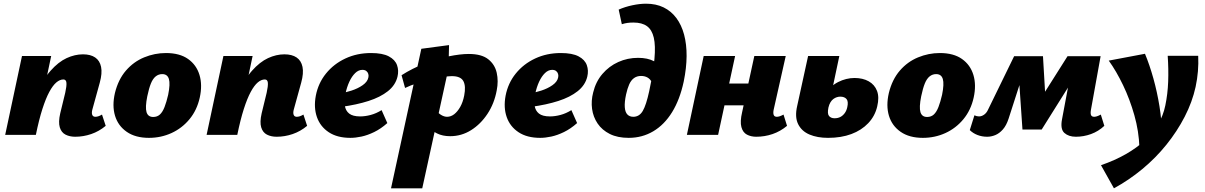

<svg xmlns="http://www.w3.org/2000/svg" viewBox="-20 -730 6519 1039"><path d="M387 10Q357 10 334.5 -1.5Q312 -13 303.5 -41Q295 -69 306 -117L333 -228Q341 -264 339.5 -282Q338 -300 323 -300Q304 -300 285 -284Q266 -268 247 -233Q228 -198 209.5 -140.5Q191 -83 174 0H115Q140 -130 175.5 -214.5Q211 -299 253.5 -347Q296 -395 340.5 -415.5Q385 -436 429 -436Q470 -436 495 -419Q520 -402 527 -368Q534 -334 520 -283L480 -138Q475 -120 479 -109Q483 -98 496 -98Q503 -98 511.5 -100.5Q520 -103 532 -110L552 -49Q516 -19 473.5 -4.5Q431 10 387 10ZM8 0 99 -427H257L167 0Z M786 16Q713 16 666 -16.5Q619 -49 602.5 -103.5Q586 -158 602 -227Q620 -300 661.5 -348Q703 -396 760 -419.5Q817 -443 878 -443Q952 -443 997.5 -411Q1043 -379 1059.5 -324.5Q1076 -270 1061 -202Q1046 -134 1005.5 -85Q965 -36 908 -10Q851 16 786 16ZM809 -97Q831 -97 845.5 -110.5Q860 -124 870.5 -151Q881 -178 890 -217Q902 -276 894 -302.5Q886 -329 858 -329Q838 -329 822.5 -316.5Q807 -304 796.5 -278Q786 -252 777 -209Q765 -149 773 -123Q781 -97 809 -97Z M1477 10Q1447 10 1424.5 -1.5Q1402 -13 1393.5 -41Q1385 -69 1396 -117L1423 -228Q1431 -264 1429.5 -282Q1428 -300 1413 -300Q1394 -300 1375 -284Q1356 -268 1337 -233Q1318 -198 1299.5 -140.5Q1281 -83 1264 0H1205Q1230 -130 1265.5 -214.5Q1301 -299 1343.5 -347Q1386 -395 1430.5 -415.5Q1475 -436 1519 -436Q1560 -436 1585 -419Q1610 -402 1617 -368Q1624 -334 1610 -283L1570 -138Q1565 -120 1569 -109Q1573 -98 1586 -98Q1593 -98 1601.5 -100.5Q1610 -103 1622 -110L1642 -49Q1606 -19 1563.5 -4.5Q1521 10 1477 10ZM1098 0 1189 -427H1347L1257 0Z M1876 16Q1805 16 1759 -14.5Q1713 -45 1695 -96.5Q1677 -148 1689 -212Q1702 -280 1744 -332Q1786 -384 1849 -413.5Q1912 -443 1988 -443Q2050 -443 2084 -425Q2118 -407 2128.5 -377.5Q2139 -348 2131 -315Q2120 -269 2079 -236.5Q2038 -204 1974 -183.5Q1910 -163 1829 -152L1812 -223Q1846 -228 1881.5 -239.5Q1917 -251 1942.5 -269Q1968 -287 1973 -309Q1976 -320 1973 -330Q1970 -340 1962 -346Q1954 -352 1941 -352Q1920 -352 1902 -334.5Q1884 -317 1870.5 -288Q1857 -259 1849 -221Q1842 -186 1846 -158.5Q1850 -131 1869.5 -115.5Q1889 -100 1929 -100Q1956 -100 1986 -108Q2016 -116 2045 -134L2076 -64Q2041 -33 2005 -15.5Q1969 2 1936.5 9Q1904 16 1876 16Z M2096 289 2260 -466 2410 -486 2407 -360 2265 289ZM2416 7Q2375 7 2345 -8Q2315 -23 2295.5 -45Q2276 -67 2267 -89L2333 -143Q2348 -120 2365.5 -109Q2383 -98 2399 -98Q2420 -98 2438 -112Q2456 -126 2470.5 -151.5Q2485 -177 2492 -213Q2502 -264 2487.5 -291Q2473 -318 2425 -318Q2407 -318 2376 -313Q2345 -308 2308.5 -299.5Q2272 -291 2236.5 -279.5Q2201 -268 2172 -254L2153 -323Q2211 -360 2277.5 -386Q2344 -412 2407.5 -425Q2471 -438 2517 -438Q2586 -438 2622 -409.5Q2658 -381 2668 -336Q2678 -291 2668 -241Q2655 -170 2618 -114Q2581 -58 2529 -25.5Q2477 7 2416 7Z M2903 16Q2832 16 2786 -14.5Q2740 -45 2722 -96.5Q2704 -148 2716 -212Q2729 -280 2771 -332Q2813 -384 2876 -413.5Q2939 -443 3015 -443Q3077 -443 3111 -425Q3145 -407 3155.5 -377.5Q3166 -348 3158 -315Q3147 -269 3106 -236.5Q3065 -204 3001 -183.5Q2937 -163 2856 -152L2839 -223Q2873 -228 2908.5 -239.5Q2944 -251 2969.5 -269Q2995 -287 3000 -309Q3003 -320 3000 -330Q2997 -340 2989 -346Q2981 -352 2968 -352Q2947 -352 2929 -334.5Q2911 -317 2897.5 -288Q2884 -259 2876 -221Q2869 -186 2873 -158.5Q2877 -131 2896.5 -115.5Q2916 -100 2956 -100Q2983 -100 3013 -108Q3043 -116 3072 -134L3103 -64Q3068 -33 3032 -15.5Q2996 2 2963.5 9Q2931 16 2903 16Z M3382 16Q3322 16 3280 -5Q3238 -26 3214 -61.5Q3190 -97 3184 -140.5Q3178 -184 3190 -230Q3204 -288 3240 -330Q3276 -372 3326 -394.5Q3376 -417 3433 -417Q3485 -417 3519.5 -398.5Q3554 -380 3559 -347L3508 -284Q3499 -302 3484 -310.5Q3469 -319 3449 -319Q3427 -319 3411 -307.5Q3395 -296 3385 -273.5Q3375 -251 3368 -219Q3359 -177 3361 -150Q3363 -123 3375 -110.5Q3387 -98 3407 -98Q3440 -98 3458.5 -130Q3477 -162 3493 -236Q3515 -340 3521.5 -411.5Q3528 -483 3518 -526Q3508 -569 3481 -588.5Q3454 -608 3408 -608Q3390 -608 3375.5 -606Q3361 -604 3345 -599L3328 -678Q3362 -693 3402 -701.5Q3442 -710 3476 -710Q3530 -710 3571 -690Q3612 -670 3640 -632.5Q3668 -595 3682 -542.5Q3696 -490 3695.5 -426Q3695 -362 3680 -289Q3659 -191 3617 -123Q3575 -55 3515 -19.5Q3455 16 3382 16Z M4072 10Q4044 10 4022 -1.5Q4000 -13 3992 -42.5Q3984 -72 3996 -123L4062 -427H4232L4167 -138Q4163 -120 4166.5 -109Q4170 -98 4184 -98Q4190 -98 4198.5 -100.5Q4207 -103 4220 -110L4239 -49Q4203 -19 4160.5 -4.5Q4118 10 4072 10ZM3697 0 3788 -427H3958L3866 0ZM3816 -160 3841 -278H4105L4079 -160Z M4461 16Q4403 16 4360.5 -2Q4318 -20 4299 -58.5Q4280 -97 4294 -157L4353 -427H4522L4463 -148Q4456 -114 4466.5 -102Q4477 -90 4496 -90Q4514 -90 4527.5 -97Q4541 -104 4551 -117.5Q4561 -131 4565 -150Q4572 -181 4561 -194Q4550 -207 4527 -207Q4518 -207 4508.5 -204Q4499 -201 4490 -194.5Q4481 -188 4474 -176.5Q4467 -165 4463 -148L4441 -218Q4457 -241 4475.5 -258Q4494 -275 4515.5 -286Q4537 -297 4559.5 -302.5Q4582 -308 4604 -308Q4649 -308 4681 -290Q4713 -272 4726 -238Q4739 -204 4727 -154Q4715 -102 4678.5 -63.5Q4642 -25 4587 -4.5Q4532 16 4461 16Z M4974 16Q4901 16 4854 -16.5Q4807 -49 4790.5 -103.5Q4774 -158 4790 -227Q4808 -300 4849.5 -348Q4891 -396 4948 -419.5Q5005 -443 5066 -443Q5140 -443 5185.5 -411Q5231 -379 5247.5 -324.5Q5264 -270 5249 -202Q5234 -134 5193.5 -85Q5153 -36 5096 -10Q5039 16 4974 16ZM4997 -97Q5019 -97 5033.5 -110.5Q5048 -124 5058.5 -151Q5069 -178 5078 -217Q5090 -276 5082 -302.5Q5074 -329 5046 -329Q5026 -329 5010.5 -316.5Q4995 -304 4984.5 -278Q4974 -252 4965 -209Q4953 -149 4961 -123Q4969 -97 4997 -97Z M5802 10Q5763 10 5740 -10.5Q5717 -31 5727 -84L5781 -372L5847 -396L5617 -29H5513L5490 -365L5522 -426H5624L5640 -154H5585L5757 -426H5936L5884 -138Q5880 -117 5884 -107.5Q5888 -98 5901 -98Q5907 -98 5915.5 -100.5Q5924 -103 5937 -110L5956 -49Q5924 -19 5884 -4.5Q5844 10 5802 10ZM5322 10Q5294 10 5269.5 0.5Q5245 -9 5228 -26L5253 -106Q5259 -103 5265.5 -101.5Q5272 -100 5278 -100Q5292 -100 5305.5 -109.5Q5319 -119 5327 -137L5468 -426H5547L5438 -88Q5426 -51 5407 -29.5Q5388 -8 5366 1Q5344 10 5322 10Z M6008 289 5938 164Q6013 138 6072.5 104Q6132 70 6175.5 29.5Q6219 -11 6247 -58Q6275 -105 6286 -159Q6299 -221 6301.5 -288Q6304 -355 6299 -428H6464Q6466 -386 6462.5 -344Q6459 -302 6450 -260Q6432 -178 6391 -98.5Q6350 -19 6292 53Q6234 125 6161.5 185Q6089 245 6008 289ZM6146 69Q6143 -20 6118.5 -106.5Q6094 -193 6057.5 -269Q6021 -345 5980 -402L6176 -439Q6201 -379 6221.5 -305.5Q6242 -232 6254.5 -154.5Q6267 -77 6268 -3Z"/></svg>

Font: Ysabeau Office Black
Style: Italic
Weight: 900
Italic angle: -12°
Designer: Christian Thalmann (Catharsis Fonts)
Version: Version 2.001;gftools[0.9.30]; featfreeze: tnum,lnum,ss02